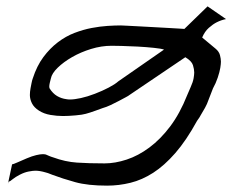

<svg xmlns="http://www.w3.org/2000/svg" viewBox="-20 -580 731 604"><path d="M387 -281Q385 -279 375.5 -274Q366 -269 354 -262.5Q342 -256 328 -249.5Q314 -243 303 -240Q292 -236 281 -232Q272 -229 263.5 -226Q255 -223 250 -222Q240 -219 217.5 -217Q195 -215 178 -215Q159 -215 138.5 -218.5Q118 -222 102.5 -232Q87 -242 80.5 -255Q74 -268 74 -281Q74 -291 76 -302Q77 -307 79 -317.5Q81 -328 83 -333Q96 -373 116.5 -400.5Q137 -428 162 -447Q187 -466 214.5 -476.5Q242 -487 268.5 -492Q295 -497 318.5 -498.5Q342 -500 360 -500Q365 -500 381.5 -499Q398 -498 419.5 -497Q441 -496 465.5 -494.5Q490 -493 510.5 -492Q531 -491 545 -490Q559 -489 560 -489L633 -560L691 -520Q676 -517 662 -510Q650 -504 637 -492.5Q624 -481 616 -462L658 -427Q669 -418 672 -406.5Q675 -395 675 -386Q675 -379 673 -366.5Q671 -354 665 -336Q659 -318 650 -302L631 -253Q629 -248 625 -241L611 -217Q609 -214 607 -210Q602 -203 600 -200Q566 -138 531.5 -98.5Q497 -59 462 -36.5Q427 -14 390.5 -5Q354 4 317 4Q256 4 216.5 -7Q177 -18 145 -30Q128 -37 122 -38Q105 -43 91 -43Q84 -43 70.5 -40.5Q57 -38 42.5 -30.5Q28 -23 19.5 -16Q11 -9 9 -9Q7 -9 6 -5L5 -2L18 -63Q21 -63 34.5 -69Q48 -75 64.5 -82Q81 -89 94 -92Q107 -95 114 -95Q120 -95 124 -94Q129 -92 134.5 -89.5Q140 -87 147 -85Q185 -71 222 -68.5Q259 -66 309 -66Q342 -66 378.5 -78Q415 -90 450 -116Q485 -142 515.5 -182.5Q546 -223 569 -281Q573 -291 580 -306.5Q587 -322 589 -333.5Q591 -345 591 -352Q591 -362 587 -375Q583 -388 563 -400ZM496 -424Q488 -427 464 -429.5Q440 -432 413 -433.5Q386 -435 362 -435.5Q338 -436 331 -436Q299 -436 266.5 -426Q234 -416 207 -400.5Q180 -385 161.5 -367Q143 -349 140 -333Q138 -326 136.5 -319Q135 -312 135 -308Q135 -305 136 -302Q146 -286 159.5 -278Q173 -270 189 -268Q194 -267 200 -267Q214 -267 234.5 -271.5Q255 -276 278.5 -285Q302 -294 322 -304.5Q342 -315 352 -324Z"/></svg>

Font: New Athena Unicode
Style: Italic
Weight: 400
Designer: J. Rusten 1997; rev. by R. Hancock 2001, 2002, rev. by D. Mastronarde 2002-2019
Foundry: Society for Classical Studies (formerly American Philological Association)
Version: Version 5.008